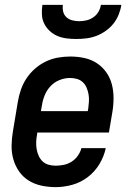

<svg xmlns="http://www.w3.org/2000/svg" viewBox="-20 -760 540 788"><path d="M209 8Q179 8 150.5 2Q122 -4 98.5 -18.5Q75 -33 59 -55.5Q43 -78 35 -105.5Q27 -133 27.5 -162.5Q28 -192 33 -221L53 -341Q57 -366 65.5 -391Q74 -416 88.5 -438Q103 -460 123.5 -478Q144 -496 168 -507.5Q192 -519 217.5 -523.5Q243 -528 268 -528Q298 -528 326 -522Q354 -516 377 -501Q400 -486 416 -463.5Q432 -441 439 -414Q446 -387 446 -357.5Q446 -328 441 -299L427 -216H133L132 -207Q129 -192 128.5 -177Q128 -162 130.5 -147.5Q133 -133 139 -120Q145 -107 155 -97.5Q165 -88 179 -84Q193 -80 209 -80Q225 -80 242 -83.5Q259 -87 274 -96.5Q289 -106 299.5 -121Q310 -136 314 -152H414Q407 -118 388 -86.5Q369 -55 340 -33Q311 -11 276.5 -1.5Q242 8 209 8ZM148 -304H340L342 -313Q344 -328 345 -343Q346 -358 343.5 -372.5Q341 -387 335.5 -400Q330 -413 320 -422.5Q310 -432 296 -436Q282 -440 267 -440Q246 -440 224.5 -431.5Q203 -423 187.5 -406.5Q172 -390 163.5 -369Q155 -348 152 -327ZM293 -600Q273 -600 253 -602.5Q233 -605 215.5 -612.5Q198 -620 184 -633Q170 -646 161.5 -663Q153 -680 152 -700Q151 -720 154 -740H238Q236 -725 239.5 -711.5Q243 -698 253 -689Q263 -680 277 -676.5Q291 -673 305 -673Q320 -673 335 -676.5Q350 -680 363 -689Q376 -698 384 -711.5Q392 -725 394 -740H478Q475 -720 467 -700Q459 -680 445.5 -663Q432 -646 413.5 -633Q395 -620 375 -612.5Q355 -605 334 -602.5Q313 -600 293 -600Z"/></svg>

Font: Iosevka SS04 Semibold Oblique
Style: Regular
Weight: 600
Italic angle: -9°
Monospace: yes
Designer: Belleve Invis
Foundry: Belleve Invis
Version: Version 19.0.0; ttfautohint (v1.8.4)